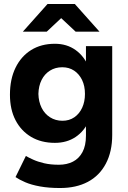

<svg xmlns="http://www.w3.org/2000/svg" viewBox="-20 -732 641 965"><path d="M282 213Q225 213 181 205Q137 197 107 184Q77 171 58 158L110 52Q124 60 147 70.5Q170 81 202 88.5Q234 96 276 96Q316 96 346.5 80.5Q377 65 394.5 32.5Q412 0 412 -50V-500H544V-54Q544 30 512 90.5Q480 151 421.5 182Q363 213 282 213ZM256 -14Q187 -14 136.5 -44Q86 -74 58 -128Q30 -182 30 -256Q30 -334 58 -391.5Q86 -449 136.5 -480.5Q187 -512 256 -512Q316 -512 360 -480.5Q404 -449 428 -391Q452 -333 452 -253Q452 -181 428 -127Q404 -73 360 -43.5Q316 -14 256 -14ZM294 -125Q328 -125 353.5 -142.5Q379 -160 393 -190.5Q407 -221 407 -260Q407 -300 392.5 -330Q378 -360 352.5 -377Q327 -394 293 -394Q258 -394 231 -377Q204 -360 189 -330Q174 -300 173 -260Q174 -221 189 -190.5Q204 -160 231.5 -142.5Q259 -125 294 -125ZM360 -573 220 -704V-712H356L480 -573ZM95 -573 219 -712H355V-704L215 -573Z"/></svg>

Font: Figtree
Style: Bold
Weight: 700
Designer: Erik Kennedy
Foundry: Erik Kennedy
Version: Version 2.001;gftools[0.9.30]